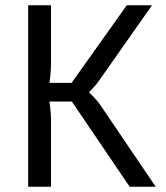

<svg xmlns="http://www.w3.org/2000/svg" viewBox="-20 -710 631 730"><path d="M558 -690 357 -404Q348 -391 339.5 -381.5Q331 -372 319 -360V-358Q332 -346 343 -334Q354 -322 362 -310L572 0H473L228 -361L462 -690ZM174 -690V-474Q174 -444 171 -417Q168 -390 162 -361Q167 -333 170.5 -305Q174 -277 174 -251V0H87V-690ZM276 -395V-324H143V-395Z"/></svg>

Font: Exo 2
Style: Regular
Weight: 400
Designer: Natanael Gama
Foundry: Natanael Gama
Version: Version 2.010